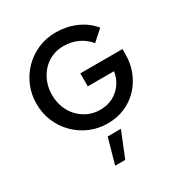

<svg xmlns="http://www.w3.org/2000/svg" viewBox="-223 -872 1249 1321"><g transform="rotate(-30 401.0 -211.5)"><path d="M411 11Q335 11 270 -17Q205 -45 155.5 -94.5Q106 -144 78.5 -209.5Q51 -275 51 -350Q51 -425 78.5 -490.5Q106 -556 155 -605.5Q204 -655 269 -683Q334 -711 410 -711Q494 -711 568.5 -679Q643 -647 693 -586L609 -511Q573 -556 521 -579.5Q469 -603 410 -603Q359 -603 316 -584Q273 -565 241.5 -530.5Q210 -496 192 -450Q174 -404 174 -350Q174 -296 192 -249.5Q210 -203 242.5 -169Q275 -135 318 -115.5Q361 -96 413 -96Q469 -96 514 -119.5Q559 -143 588.5 -185Q618 -227 625 -279H417V-382H752V-343Q752 -267 726.5 -203Q701 -139 655 -90.5Q609 -42 547 -15.5Q485 11 411 11ZM307 288 363 88H468L387 288Z"/></g></svg>

Font: Red Hat Text Medium
Style: Regular
Weight: 500
Designer: Pentagram, MCKL
Foundry: Pentagram, MCKL
Version: Version 1.023